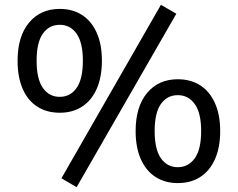

<svg xmlns="http://www.w3.org/2000/svg" viewBox="-20 -751 986 797"><path d="M298 26 235 -11 648 -731 712 -694ZM228 -283Q174 -283 134.5 -308.5Q95 -334 74 -382.5Q53 -431 53 -499Q53 -600 100.5 -657Q148 -714 228 -714Q282 -714 321 -688.5Q360 -663 381.5 -615Q403 -567 403 -499Q403 -432 382 -383.5Q361 -335 321.5 -309Q282 -283 228 -283ZM228 -349Q272 -349 298 -386Q324 -423 324 -499Q324 -574 298 -611Q272 -648 228 -648Q184 -648 158 -611.5Q132 -575 132 -499Q132 -423 158 -386Q184 -349 228 -349ZM718 9Q665 9 625.5 -16.5Q586 -42 564.5 -90.5Q543 -139 543 -207Q543 -308 590.5 -365Q638 -422 718 -422Q772 -422 811.5 -396.5Q851 -371 872.5 -322.5Q894 -274 894 -207Q894 -139 872.5 -90.5Q851 -42 811.5 -16.5Q772 9 718 9ZM718 -57Q762 -57 788.5 -94Q815 -131 815 -207Q815 -282 788.5 -319Q762 -356 718 -356Q674 -356 648 -319.5Q622 -283 622 -207Q622 -131 648 -94Q674 -57 718 -57Z"/></svg>

Font: Nunito Sans 12pt ExtraLight 10pt Medium
Style: Regular
Weight: 500
Version: Version 3.101;gftools[0.9.27]